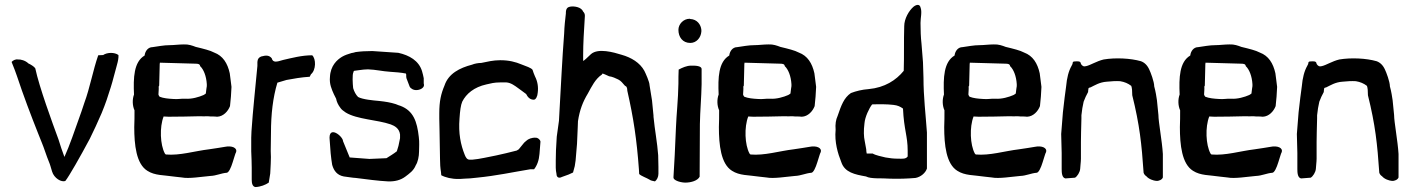

<svg xmlns="http://www.w3.org/2000/svg" viewBox="-20 -728 5721 778"><path d="M27 -477 40 -444C43 -436 46 -427 49 -419C74 -343 106 -259 135 -186L149 -151C158 -130 169 -94 178 -73C184 -59 185 -52 191 -33C199 -6 229 12 245 5C260 -14 304 -91 344 -166C361 -201 374 -228 392 -270C408 -309 417 -336 429 -375C438 -403 444 -431 452 -458C455 -469 459 -482 460 -496V-505C444 -517 414 -516 398 -505L378 -504C357 -444 344 -371 322 -312L310 -276C283 -199 259 -131 244 -99C242 -96 242 -93 241 -92C241 -93 240 -94 240 -95C231 -118 226 -135 217 -163C192 -231 139 -375 123 -451C119 -458 104 -467 95 -471C83 -483 63 -488 53 -487C43 -489 32 -483 27 -477Z M523 -345C516 -326 516 -301 525 -281C525 -257 525 -235 524 -213C524 -141 532 -64 577 -36C608 -16 643 -19 689 -12L716 -9C746 -3 796 -12 832 -15C857 -16 875 -26 899 -28C907 -29 916 -48 923 -71C929 -89 934 -108 936 -110C944 -129 919 -139 891 -133C875 -130 853 -127 827 -123C768 -116 709 -97 652 -102C650 -103 649 -105 648 -106C629 -141 626 -213 643 -256C649 -256 655 -255 663 -255C691 -255 760 -256 788 -257C800 -257 811 -256 822 -257C829 -256 836 -256 842 -256C846 -256 852 -256 860 -255C885 -256 904 -277 912 -298C915 -324 917 -349 918 -376C916 -395 913 -413 911 -431C902 -472 883 -502 848 -515C831 -524 806 -530 773 -538C760 -543 744 -549 725 -548C706 -548 684 -545 668 -545C644 -545 620 -540 598 -537C580 -537 568 -521 566 -503C522 -477 520 -413 523 -345ZM622 -345C622 -353 624 -366 623 -377C624 -380 624 -379 625 -381L627 -461C627 -466 627 -470 628 -474L771 -470C784 -470 790 -468 791 -460C805 -447 816 -420 818 -387V-379C817 -375 816 -364 814 -349C812 -347 808 -345 805 -343C787 -335 757 -326 732 -328C714 -329 701 -325 681 -327C662 -328 642 -330 627 -336C625 -338 623 -341 622 -345Z M998 -115C999 -90 1000 -68 1000 -48V0C1000 15 1003 28 1015 30C1036 29 1056 21 1069 12C1070 2 1074 -14 1075 -25C1075 -33 1077 -54 1077 -64C1078 -84 1078 -100 1077 -116C1078 -142 1077 -161 1078 -189C1078 -266 1086 -333 1104 -393C1115 -396 1127 -400 1141 -404C1168 -409 1201 -415 1235 -417L1240 -427C1261 -444 1261 -490 1245 -504C1203 -504 1162 -493 1127 -485C1101 -477 1086 -473 1081 -492C1071 -504 1059 -505 1038 -499C1029 -495 1024 -490 1023 -477V-461C1015 -373 1005 -286 999 -196L998 -170Z M1316 -159C1318 -122 1321 -90 1326 -60C1333 -35 1347 -18 1373 -13C1383 -12 1412 -7 1421 -7C1469 -1 1512 5 1552 7C1580 8 1603 2 1622 -12C1639 -25 1656 -36 1665 -59C1673 -71 1678 -94 1678 -114C1678 -131 1680 -151 1677 -173C1670 -236 1655 -279 1603 -299C1597 -301 1590 -303 1584 -306C1562 -313 1543 -316 1516 -319C1492 -321 1449 -325 1431 -335C1422 -344 1415 -357 1411 -371C1409 -389 1407 -426 1412 -435C1412 -438 1414 -440 1415 -441C1426 -443 1440 -444 1453 -446C1459 -446 1465 -447 1471 -447C1503 -446 1529 -439 1562 -437C1579 -436 1606 -434 1625 -430C1625 -429 1625 -428 1626 -426V-420C1626 -418 1626 -415 1627 -411L1640 -377C1644 -369 1656 -362 1669 -363C1684 -364 1697 -372 1698 -382C1698 -384 1698 -387 1697 -390V-411C1695 -421 1693 -430 1690 -440C1677 -482 1639 -504 1594 -514L1491 -521H1483C1463 -521 1443 -520 1421 -517C1416 -515 1410 -514 1404 -513C1391 -509 1378 -505 1366 -498C1346 -486 1319 -462 1317 -416C1314 -388 1324 -366 1333 -346L1342 -328C1344 -316 1350 -303 1360 -290C1364 -284 1372 -278 1381 -272C1427 -244 1508 -243 1563 -224C1579 -218 1598 -208 1601 -183V-168C1601 -166 1600 -162 1599 -158C1595 -137 1595 -137 1588 -115C1574 -104 1560 -96 1546 -87L1477 -84L1397 -90L1370 -156C1370 -176 1308 -225 1316 -159Z M1760 -247 1761 -200 1763 -83C1763 -66 1764 -48 1767 -30L1768 -18C1784 -9 1812 -2 1838 -3H1846L1861 -4C1876 -4 1894 -6 1912 -8C1993 -16 2055 -30 2128 -42H2144C2156 -57 2164 -78 2166 -104L2170 -154C2169 -162 2160 -170 2151 -170C2135 -171 2120 -165 2112 -157L2104 -150L2082 -123C2079 -121 2077 -120 2074 -118C2042 -110 2019 -104 1990 -98C1963 -93 1922 -83 1894 -81H1883C1872 -81 1867 -91 1863 -101C1847 -141 1837 -187 1842 -248C1844 -279 1847 -302 1853 -316C1869 -348 1901 -375 1951 -386C1968 -390 1983 -394 2006 -394H2032C2050 -393 2067 -380 2078 -372C2087 -365 2102 -355 2112 -347C2118 -335 2127 -324 2143 -324C2151 -324 2158 -337 2159 -353C2162 -376 2158 -399 2148 -418C2144 -428 2140 -437 2138 -445C2133 -453 2111 -460 2093 -467C2069 -477 2043 -484 2007 -484C1978 -484 1955 -478 1930 -473C1918 -473 1902 -470 1893 -466C1843 -453 1797 -430 1781 -381C1767 -348 1760 -318 1760 -269Z M2232 -78C2232 -54 2231 -41 2235 -23C2235 -10 2244 -4 2257 -11C2278 -18 2293 -24 2302 -29C2304 -36 2307 -48 2309 -55C2309 -59 2313 -77 2313 -85C2318 -137 2319 -152 2321 -211L2322 -237C2329 -283 2342 -316 2362 -349C2378 -378 2392 -408 2419 -426C2420 -428 2421 -429 2421 -430C2425 -430 2441 -422 2448 -419C2463 -417 2474 -411 2485 -406C2497 -400 2502 -392 2512 -381L2518 -377C2521 -372 2522 -367 2522 -360C2547 -250 2560 -164 2569 -41L2570 -23C2577 -15 2601 -7 2612 0C2617 4 2625 5 2634 7C2642 1 2648 -11 2648 -24V-52L2647 -99C2644 -145 2632 -211 2629 -247C2628 -252 2628 -257 2628 -260L2622 -321L2612 -383C2612 -396 2596 -431 2591 -441C2573 -474 2538 -495 2499 -506C2467 -516 2404 -534 2375 -509C2358 -493 2348 -483 2343 -481V-506C2343 -551 2346 -601 2350 -664C2350 -672 2347 -677 2343 -681C2336 -699 2308 -704 2290 -701C2280 -699 2274 -694 2273 -679V-674C2270 -649 2267 -622 2266 -592C2258 -489 2253 -380 2247 -276L2245 -239C2242 -216 2239 -194 2236 -174C2233 -133 2232 -101 2232 -78Z M2709 -8C2709 1 2731 11 2756 12C2781 12 2807 4 2815 -12C2815 -77 2816 -150 2816 -225C2817 -280 2822 -332 2823 -387V-448C2823 -456 2814 -463 2780 -462C2763 -462 2745 -454 2730 -446C2729 -427 2729 -408 2729 -389C2728 -325 2721 -264 2719 -211C2716 -127 2712 -62 2709 -11ZM2729 -607C2729 -578 2746 -554 2777 -554C2802 -554 2820 -575 2822 -600V-607C2820 -629 2804 -650 2777 -651C2776 -651 2776 -652 2775 -652C2749 -652 2729 -630 2729 -607Z M2892 -345C2885 -326 2885 -301 2894 -281C2894 -257 2894 -235 2893 -213C2893 -141 2901 -64 2946 -36C2977 -16 3012 -19 3058 -12L3085 -9C3115 -3 3165 -12 3201 -15C3226 -16 3244 -26 3268 -28C3276 -29 3285 -48 3292 -71C3298 -89 3303 -108 3305 -110C3313 -129 3288 -139 3260 -133C3244 -130 3222 -127 3196 -123C3137 -116 3078 -97 3021 -102C3019 -103 3018 -105 3017 -106C2998 -141 2995 -213 3012 -256C3018 -256 3024 -255 3032 -255C3060 -255 3129 -256 3157 -257C3169 -257 3180 -256 3191 -257C3198 -256 3205 -256 3211 -256C3215 -256 3221 -256 3229 -255C3254 -256 3273 -277 3281 -298C3284 -324 3286 -349 3287 -376C3285 -395 3282 -413 3280 -431C3271 -472 3252 -502 3217 -515C3200 -524 3175 -530 3142 -538C3129 -543 3113 -549 3094 -548C3075 -548 3053 -545 3037 -545C3013 -545 2989 -540 2967 -537C2949 -537 2937 -521 2935 -503C2891 -477 2889 -413 2892 -345ZM2991 -345C2991 -353 2993 -366 2992 -377C2993 -380 2993 -379 2994 -381L2996 -461C2996 -466 2996 -470 2997 -474L3140 -470C3153 -470 3159 -468 3160 -460C3174 -447 3185 -420 3187 -387V-379C3186 -375 3185 -364 3183 -349C3181 -347 3177 -345 3174 -343C3156 -335 3126 -326 3101 -328C3083 -329 3070 -325 3050 -327C3031 -328 3011 -330 2996 -336C2994 -338 2992 -341 2991 -345Z M3366 -202C3361 -152 3375 -106 3389 -71C3403 -29 3444 -21 3489 -13C3510 -2 3551 -7 3587 -4C3622 -3 3657 -4 3690 -7C3711 -11 3730 -27 3736 -45V-191C3731 -263 3722 -336 3722 -413L3720 -476L3714 -551C3711 -577 3710 -606 3710 -635C3710 -656 3717 -680 3710 -698C3707 -711 3695 -711 3682 -701C3663 -685 3644 -652 3644 -622C3642 -563 3644 -500 3642 -441C3611 -403 3565 -373 3500 -367C3473 -365 3449 -359 3428 -351C3400 -332 3389 -302 3374 -258C3367 -243 3364 -225 3366 -202ZM3483 -229C3485 -254 3502 -290 3514 -305C3544 -306 3574 -306 3600 -303C3618 -301 3628 -296 3639 -288C3643 -201 3658 -178 3658 -117V-94C3650 -83 3638 -85 3620 -85C3601 -85 3584 -87 3568 -90C3553 -94 3529 -98 3516 -106H3492C3491 -111 3490 -117 3490 -123L3484 -156C3480 -174 3479 -198 3483 -229Z M3805 -345C3798 -326 3798 -301 3807 -281C3807 -257 3807 -235 3806 -213C3806 -141 3814 -64 3859 -36C3890 -16 3925 -19 3971 -12L3998 -9C4028 -3 4078 -12 4114 -15C4139 -16 4157 -26 4181 -28C4189 -29 4198 -48 4205 -71C4211 -89 4216 -108 4218 -110C4226 -129 4201 -139 4173 -133C4157 -130 4135 -127 4109 -123C4050 -116 3991 -97 3934 -102C3932 -103 3931 -105 3930 -106C3911 -141 3908 -213 3925 -256C3931 -256 3937 -255 3945 -255C3973 -255 4042 -256 4070 -257C4082 -257 4093 -256 4104 -257C4111 -256 4118 -256 4124 -256C4128 -256 4134 -256 4142 -255C4167 -256 4186 -277 4194 -298C4197 -324 4199 -349 4200 -376C4198 -395 4195 -413 4193 -431C4184 -472 4165 -502 4130 -515C4113 -524 4088 -530 4055 -538C4042 -543 4026 -549 4007 -548C3988 -548 3966 -545 3950 -545C3926 -545 3902 -540 3880 -537C3862 -537 3850 -521 3848 -503C3804 -477 3802 -413 3805 -345ZM3904 -345C3904 -353 3906 -366 3905 -377C3906 -380 3906 -379 3907 -381L3909 -461C3909 -466 3909 -470 3910 -474L4053 -470C4066 -470 4072 -468 4073 -460C4087 -447 4098 -420 4100 -387V-379C4099 -375 4098 -364 4096 -349C4094 -347 4090 -345 4087 -343C4069 -335 4039 -326 4014 -328C3996 -329 3983 -325 3963 -327C3944 -328 3924 -330 3909 -336C3907 -338 3905 -341 3904 -345Z M4280 -185C4281 -159 4281 -134 4282 -108V-43C4282 -28 4283 -8 4297 -5L4336 -8C4345 -13 4356 -30 4357 -44C4357 -51 4360 -72 4360 -85V-153C4360 -178 4361 -203 4362 -248V-261C4364 -281 4367 -299 4371 -316C4376 -330 4382 -342 4389 -355C4389 -359 4390 -366 4391 -371C4392 -372 4394 -373 4399 -374C4416 -382 4435 -395 4465 -397C4484 -399 4503 -400 4519 -399C4537 -396 4551 -390 4564 -380C4567 -372 4568 -359 4568 -342C4598 -221 4606 -145 4614 -28C4616 -22 4620 -17 4625 -14C4635 -2 4654 4 4665 5C4676 6 4689 0 4692 -9V-104C4689 -156 4674 -234 4674 -262L4668 -322L4664 -347C4662 -357 4660 -368 4657 -378C4657 -397 4642 -436 4637 -446C4629 -464 4617 -475 4603 -480C4561 -492 4500 -495 4452 -487C4423 -480 4399 -464 4381 -460C4371 -457 4365 -461 4360 -469C4359 -481 4349 -480 4334 -479C4329 -479 4326 -477 4326 -469C4325 -466 4323 -464 4322 -461C4310 -440 4303 -412 4300 -378L4294 -333L4287 -273C4285 -244 4282 -214 4280 -185Z M4760 -345C4753 -326 4753 -301 4762 -281C4762 -257 4762 -235 4761 -213C4761 -141 4769 -64 4814 -36C4845 -16 4880 -19 4926 -12L4953 -9C4983 -3 5033 -12 5069 -15C5094 -16 5112 -26 5136 -28C5144 -29 5153 -48 5160 -71C5166 -89 5171 -108 5173 -110C5181 -129 5156 -139 5128 -133C5112 -130 5090 -127 5064 -123C5005 -116 4946 -97 4889 -102C4887 -103 4886 -105 4885 -106C4866 -141 4863 -213 4880 -256C4886 -256 4892 -255 4900 -255C4928 -255 4997 -256 5025 -257C5037 -257 5048 -256 5059 -257C5066 -256 5073 -256 5079 -256C5083 -256 5089 -256 5097 -255C5122 -256 5141 -277 5149 -298C5152 -324 5154 -349 5155 -376C5153 -395 5150 -413 5148 -431C5139 -472 5120 -502 5085 -515C5068 -524 5043 -530 5010 -538C4997 -543 4981 -549 4962 -548C4943 -548 4921 -545 4905 -545C4881 -545 4857 -540 4835 -537C4817 -537 4805 -521 4803 -503C4759 -477 4757 -413 4760 -345ZM4859 -345C4859 -353 4861 -366 4860 -377C4861 -380 4861 -379 4862 -381L4864 -461C4864 -466 4864 -470 4865 -474L5008 -470C5021 -470 5027 -468 5028 -460C5042 -447 5053 -420 5055 -387V-379C5054 -375 5053 -364 5051 -349C5049 -347 5045 -345 5042 -343C5024 -335 4994 -326 4969 -328C4951 -329 4938 -325 4918 -327C4899 -328 4879 -330 4864 -336C4862 -338 4860 -341 4859 -345Z M5235 -185C5236 -159 5236 -134 5237 -108V-43C5237 -28 5238 -8 5252 -5L5291 -8C5300 -13 5311 -30 5312 -44C5312 -51 5315 -72 5315 -85V-153C5315 -178 5316 -203 5317 -248V-261C5319 -281 5322 -299 5326 -316C5331 -330 5337 -342 5344 -355C5344 -359 5345 -366 5346 -371C5347 -372 5349 -373 5354 -374C5371 -382 5390 -395 5420 -397C5439 -399 5458 -400 5474 -399C5492 -396 5506 -390 5519 -380C5522 -372 5523 -359 5523 -342C5553 -221 5561 -145 5569 -28C5571 -22 5575 -17 5580 -14C5590 -2 5609 4 5620 5C5631 6 5644 0 5647 -9V-104C5644 -156 5629 -234 5629 -262L5623 -322L5619 -347C5617 -357 5615 -368 5612 -378C5612 -397 5597 -436 5592 -446C5584 -464 5572 -475 5558 -480C5516 -492 5455 -495 5407 -487C5378 -480 5354 -464 5336 -460C5326 -457 5320 -461 5315 -469C5314 -481 5304 -480 5289 -479C5284 -479 5281 -477 5281 -469C5280 -466 5278 -464 5277 -461C5265 -440 5258 -412 5255 -378L5249 -333L5242 -273C5240 -244 5237 -214 5235 -185Z"/></svg>

Font: Vapor
Style: Regular
Weight: 400
Foundry: Cannot Into Space Fonts
Version: Version 0.179